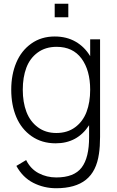

<svg xmlns="http://www.w3.org/2000/svg" viewBox="-20 -750 624 1025"><path d="M279.8 254.9Q214.4 254.9 157.7 226.1Q101.1 197.3 67.4 135.7L119.6 104.5Q143.1 151.9 186.3 174.6Q229.5 197.3 280.3 197.3Q375.5 197.3 415.8 144.5Q456.1 91.8 455.6 -19V-81.5Q393.1 15.1 277.3 15.1Q203.1 15.1 148.7 -22.9Q94.2 -61 67.1 -125Q40 -189 40 -271Q40 -351.6 66.9 -415.5Q93.8 -479.5 147 -517.3Q200.2 -555.2 272 -555.2Q335.4 -555.2 383.5 -527.6Q431.6 -500 461.4 -450.2V-540H514.2V-19Q514.2 32.2 508.3 70.8Q495.1 164.6 438.7 209.7Q382.3 254.9 279.8 254.9ZM101.6 -271Q101.6 -204.1 121.1 -152.8Q140.6 -101.6 181.9 -70.8Q223.1 -40 280.8 -40Q339.8 -40 381.1 -70.6Q422.4 -101.1 441.9 -152.3Q461.4 -203.6 461.4 -271Q461.4 -374.5 415.3 -437.3Q369.1 -500 282.2 -500Q222.7 -500 181.2 -469.5Q139.6 -439 120.6 -388.2Q101.6 -337.4 101.6 -271ZM272 -657.7V-730H344.7V-657.7Z"/></svg>

Font: Manrope Light
Style: Regular
Weight: 300
Designer: Mikhail Sharanda
Foundry: Mikhail Sharanda
Version: Version 4.505;FEAKit 1.0